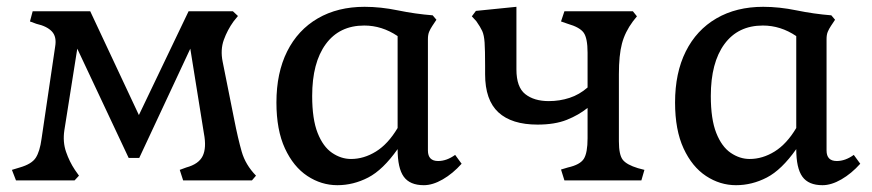

<svg xmlns="http://www.w3.org/2000/svg" viewBox="-20 -530 2562 564"><path d="M27 0 15 -31 38 -38Q73 -48 85 -66.5Q97 -85 102 -122L142 -393Q147 -422 132.5 -437.5Q118 -453 87 -460L68 -467L76 -497H245L388 -192L534 -497H664L679 -483L666 -467Q648 -442 637.5 -413Q627 -384 634 -349L668 -179Q679 -123 690 -84.5Q701 -46 732 -14L720 0H518L508 -31L527 -38Q564 -48 575.5 -72Q587 -96 579 -138L539 -387L389 -66H358L207 -387L169 -147Q164 -113 174 -84Q184 -55 200 -31L212 -14L199 0Z M971 14Q924 14 883 -13Q842 -40 817 -94Q792 -148 792 -229Q792 -316 823.5 -379Q855 -442 913.5 -476Q972 -510 1051 -510Q1098 -510 1149 -499.5Q1200 -489 1251 -485L1262 -472L1250 -454Q1244 -445 1240.5 -436.5Q1237 -428 1237 -415V-88Q1237 -57 1267 -57Q1292 -57 1317 -75L1336 -49Q1310 -20 1280.5 -3Q1251 14 1225 14Q1184 14 1166 -11Q1148 -36 1148 -92Q1105 -31 1061.5 -8.5Q1018 14 971 14ZM1011 -63Q1049 -63 1084.5 -85Q1120 -107 1148 -154V-424Q1102 -455 1050 -455Q977 -455 937 -400.5Q897 -346 897 -248Q897 -180 913 -139.5Q929 -99 955.5 -81Q982 -63 1011 -63Z M1638 0 1628 -32 1648 -38Q1684 -46 1695 -63.5Q1706 -81 1706 -124V-213Q1680 -192 1645 -178Q1610 -164 1559 -164Q1483 -164 1444 -200Q1405 -236 1405 -312V-337Q1405 -383 1403.5 -405Q1402 -427 1396.5 -439Q1391 -451 1379 -468L1366 -482L1378 -498L1497 -510V-326Q1497 -274 1523 -253.5Q1549 -233 1592 -233Q1624 -233 1653 -242.5Q1682 -252 1706 -273V-375Q1706 -418 1694.5 -434Q1683 -450 1648 -460L1628 -467L1638 -497H1839L1851 -482L1839 -467Q1816 -436 1807 -402Q1798 -368 1798 -312V-115Q1798 -75 1809.5 -60.5Q1821 -46 1854 -36L1873 -31L1864 0Z M2142 14Q2095 14 2054 -13Q2013 -40 1988 -94Q1963 -148 1963 -229Q1963 -316 1994.5 -379Q2026 -442 2084.5 -476Q2143 -510 2222 -510Q2269 -510 2320 -499.5Q2371 -489 2422 -485L2433 -472L2421 -454Q2415 -445 2411.5 -436.5Q2408 -428 2408 -415V-88Q2408 -57 2438 -57Q2463 -57 2488 -75L2507 -49Q2481 -20 2451.5 -3Q2422 14 2396 14Q2355 14 2337 -11Q2319 -36 2319 -92Q2276 -31 2232.5 -8.5Q2189 14 2142 14ZM2182 -63Q2220 -63 2255.5 -85Q2291 -107 2319 -154V-424Q2273 -455 2221 -455Q2148 -455 2108 -400.5Q2068 -346 2068 -248Q2068 -180 2084 -139.5Q2100 -99 2126.5 -81Q2153 -63 2182 -63Z"/></svg>

Font: Gabriela
Style: Regular
Weight: 400
Designer: Eduardo Rodriguez Tunni
Foundry: Eduardo Rodriguez Tunni
Version: Version 2.001;gftools[0.9.26]